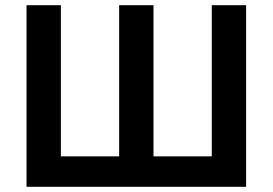

<svg xmlns="http://www.w3.org/2000/svg" viewBox="-20 -718 1048 738"><path d="M82 -698H214V-117H438V-698H570V-117H794V-698H926V0H82Z"/></svg>

Font: Plexus Sans SemiBold
Style: Regular
Weight: 600
Version: Version 2.001;PS 002.001;hotconv 1.0.70;makeotf.lib2.5.58329